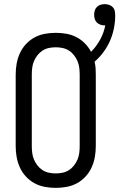

<svg xmlns="http://www.w3.org/2000/svg" viewBox="-20 -902 578 930"><path d="M250 8Q223 8 196.5 3Q170 -2 147 -14.5Q124 -27 105.5 -47Q87 -67 76 -91.5Q65 -116 60.5 -142Q56 -168 56 -195V-540Q56 -567 60.5 -593Q65 -619 76 -643.5Q87 -668 105.5 -688Q124 -708 147 -720.5Q170 -733 196.5 -738Q223 -743 250 -743Q276 -743 301.5 -738.5Q327 -734 349.5 -722.5Q372 -711 390.5 -692.5Q409 -674 421 -651Q447 -677 465 -710Q483 -743 490 -779H486Q476 -779 466 -782.5Q456 -786 449 -793Q442 -800 439 -810Q436 -820 436 -831Q436 -841 439 -851Q442 -861 449.5 -868.5Q457 -876 467 -879Q477 -882 487 -882Q498 -882 508.5 -878.5Q519 -875 526.5 -867Q534 -859 536 -848Q538 -837 538 -826Q538 -795 531.5 -763.5Q525 -732 512.5 -703.5Q500 -675 481 -649.5Q462 -624 438 -603Q442 -588 443 -572Q444 -556 444 -540V-195Q444 -168 439.5 -142Q435 -116 424 -91.5Q413 -67 394.5 -47Q376 -27 353 -14.5Q330 -2 303.5 3Q277 8 250 8ZM250 -62Q267 -62 283.5 -65.5Q300 -69 314 -78Q328 -87 338.5 -100.5Q349 -114 355.5 -129.5Q362 -145 364 -161.5Q366 -178 366 -195V-540Q366 -557 364 -573.5Q362 -590 355.5 -605.5Q349 -621 338.5 -634.5Q328 -648 314 -657Q300 -666 283.5 -669.5Q267 -673 250 -673Q233 -673 216.5 -669.5Q200 -666 186 -657Q172 -648 161.5 -634.5Q151 -621 144.5 -605.5Q138 -590 136 -573.5Q134 -557 134 -540V-195Q134 -178 136 -161.5Q138 -145 144.5 -129.5Q151 -114 161.5 -100.5Q172 -87 186 -78Q200 -69 216.5 -65.5Q233 -62 250 -62Z"/></svg>

Font: Iosevka Algr
Style: Regular
Weight: 400
Monospace: yes
Designer: Belleve Invis
Foundry: Belleve Invis
Version: Version 26.0.2; ttfautohint (v1.8.3)